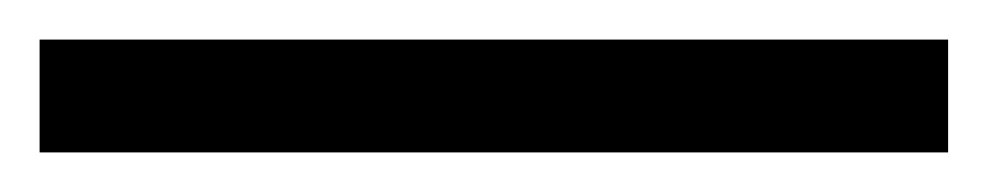

<svg xmlns="http://www.w3.org/2000/svg" viewBox="-21 60 499 97"><path d="M-1 137V80H458V137Z"/></svg>

Font: Red Hat Text
Style: Regular
Weight: 400
Designer: Pentagram, MCKL
Foundry: MCKL
Version: Version 1.030